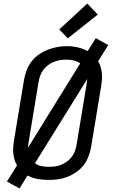

<svg xmlns="http://www.w3.org/2000/svg" viewBox="-20 -1006 640 1082"><path d="M90 56 19 17 76 -74Q67 -89 62 -106Q57 -123 55 -141Q53 -159 54.5 -177.5Q56 -196 59 -215L116 -560Q121 -586 131 -612Q141 -638 158.5 -660.5Q176 -683 200 -699.5Q224 -716 250 -726Q276 -736 303 -741Q330 -746 357 -746Q388 -746 418 -739Q448 -732 474 -718L520 -791L590 -752L533 -661Q542 -646 547 -629Q552 -612 554 -594Q556 -576 554.5 -557.5Q553 -539 550 -520L493 -175Q488 -149 478 -123Q468 -97 450.5 -74.5Q433 -52 409 -35.5Q385 -19 359 -9Q333 1 306 4.5Q279 8 253 8Q222 8 191.5 2.5Q161 -3 135 -17ZM138 -174 432 -649Q415 -661 394.5 -665.5Q374 -670 353 -670Q335 -670 318 -667Q301 -664 284 -657.5Q267 -651 251.5 -639.5Q236 -628 225 -613.5Q214 -599 207.5 -582Q201 -565 198 -548L141 -203Q140 -196 139 -188.5Q138 -181 138 -174ZM254 -66Q272 -66 289.5 -68Q307 -70 324 -77Q341 -84 356.5 -95Q372 -106 383.5 -121Q395 -136 401.5 -153Q408 -170 411 -187L468 -532Q469 -539 470 -546.5Q471 -554 472 -561L177 -86Q193 -74 213 -70Q233 -66 254 -66ZM362 -790 314 -840 472 -986 531 -924Z"/></svg>

Font: Iosevka Curly Extended
Style: Italic
Weight: 400
Width: 7
Italic angle: -9°
Monospace: yes
Designer: Belleve Invis
Foundry: Belleve Invis
Version: Version 11.1.0; ttfautohint (v1.8.3)